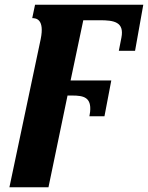

<svg xmlns="http://www.w3.org/2000/svg" viewBox="-20 -556 629 816"><path d="M267 -150H287C336 -150 369 -142 363 -81L360 -62H424L453 -214H280L334 -470H404C464 -470 509 -463 496 -396L485 -340H554L589 -536H129L117 -479C134 -479 170 -474 153 -390L20 240H186Z"/></svg>

Font: Noto Serif SemiCondensed Extra
Style: Italic
Weight: 800
Width: 4
Italic angle: -12°
Designer: Monotype Design Team
Foundry: Monotype Imaging Inc.
Version: Version 1.901